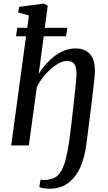

<svg xmlns="http://www.w3.org/2000/svg" viewBox="-20 -838 622 1106"><path d="M203 -412.5Q227.5 -452 260.8 -485.5Q294 -519 333 -539Q372 -559 415 -559Q466.5 -559 497 -528Q527.5 -497 527 -422.5Q527 -415.5 523.8 -384.8Q520.5 -354 515.2 -309.5Q510 -265 504 -215.8Q498 -166.5 492.2 -121.8Q486.5 -77 482.5 -45.5Q478.5 -14 477.5 -6Q459.5 123.5 405 186.2Q350.5 249 269.5 249Q250 249 232 246.5Q214 244 206.5 238.5L213.5 196.5Q225.5 199 239.8 198.8Q254 198.5 267 194.5Q303.5 189 325 158.2Q346.5 127.5 358.5 79.8Q370.5 32 378.5 -24.5Q379.5 -32 383.2 -60.5Q387 -89 391.8 -129.5Q396.5 -170 401.5 -215Q406.5 -260 411 -301Q415.5 -342 418.2 -371.2Q421 -400.5 421 -409Q420.5 -454 407.2 -470.5Q394 -487 366.5 -487Q339 -487 306.5 -466.2Q274 -445.5 243.8 -411.8Q213.5 -378 192.5 -338.5L146 0H44.5L130 -629H72.5L79.5 -678H137L146.5 -749L84.5 -766.5L90.5 -798.5L233 -817.5L255 -805L238 -678H367.5L360.5 -629H232Z"/></svg>

Font: Merriweather Text Regular
Style: Italic
Weight: 400
Italic angle: -7.8°
Designer: Eben Sorkin
Foundry: Eben Sorkin
Version: Version 2.100; ttfautohint (v1.7.19-72a1) -l 8 -r 50 -G 200 